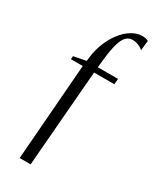

<svg xmlns="http://www.w3.org/2000/svg" viewBox="-246 -898 948 1146"><g transform="rotate(30 228.0 -324.5)"><path d="M104 174 155.5 -490H74L75.5 -511.5L161 -528.5L163.5 -551Q169 -603 188 -651.8Q207 -700.5 236 -739Q265 -777.5 301 -800.2Q337 -823 375.5 -823Q389.5 -823 400 -820.5Q410.5 -818 417 -813L409.5 -746Q396.5 -758 377.2 -766Q358 -774 335 -774Q313 -774 295 -758Q277 -742 264 -700.8Q251 -659.5 243 -583L237 -528.5H376.5L373 -490H233.5L179.5 174Z"/></g></svg>

Font: Merriweather 120pt Light
Style: Regular
Weight: 300
Version: Version 2.100